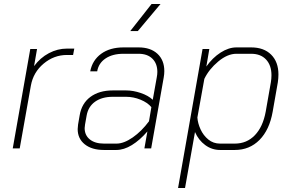

<svg xmlns="http://www.w3.org/2000/svg" viewBox="-20 -745 1469 964"><path d="M132 -499H166L151 -413Q182 -455 225.5 -478Q269 -501 316 -501H353L347 -469H316Q251 -469 199 -425.5Q147 -382 135 -315L79 0H44Z M370 -97Q370 -104 372 -120L380 -166Q390 -226 434 -258.5Q478 -291 546 -291H613Q649 -291 687 -278Q725 -265 747 -244L767 -356Q770 -371 770 -384Q770 -426 745 -450.5Q720 -475 676 -475H600Q545 -475 510 -451.5Q475 -428 468 -387H433Q444 -443 488 -475Q532 -507 600 -507H676Q736 -507 770.5 -475Q805 -443 805 -388Q805 -373 802 -356L739 0H705L720 -85Q682 -41 642 -16.5Q602 8 564 8H502Q441 8 405.5 -20.5Q370 -49 370 -97ZM565 -24Q602 -24 646.5 -55Q691 -86 728 -136L740 -207Q721 -230 685.5 -244.5Q650 -259 613 -259H546Q492 -259 457.5 -234.5Q423 -210 415 -165L407 -120Q405 -108 405 -102Q405 -66 431 -45Q457 -24 502 -24ZM741 -725H786L672 -589H634Z M997 -499H1031L1016 -411Q1047 -455 1087.5 -481Q1128 -507 1167 -507H1241Q1305 -507 1341.5 -470.5Q1378 -434 1378 -371Q1378 -353 1375 -332L1349 -184Q1333 -93 1283 -42.5Q1233 8 1159 8H1085Q1044 8 1010.5 -16.5Q977 -41 959 -82L909 199H874ZM1159 -24Q1219 -24 1259.5 -66Q1300 -108 1314 -184L1340 -332Q1343 -350 1343 -367Q1343 -417 1316 -446Q1289 -475 1241 -475H1167Q1122 -475 1075.5 -436Q1029 -397 1006 -349L971 -155Q973 -126 987 -95.5Q1001 -65 1026 -44.5Q1051 -24 1085 -24Z"/></svg>

Font: Bai Jamjuree ExtraLight
Style: Italic
Weight: 275
Italic angle: -10°
Version: Version 1.000; ttfautohint (v1.6)